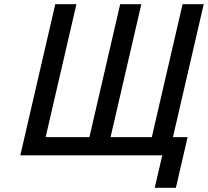

<svg xmlns="http://www.w3.org/2000/svg" viewBox="-20 -742 993 917"><path d="M77 0 244 -722H345L198 -87H407L554 -722H655L508 -87H705L852 -722H953L806 -87H876L820 155H719L755 0Z"/></svg>

Font: Perun
Style: Italic
Weight: 400
Italic angle: -12°
Foundry: Copyright (c) Stefan Peev, Context Ltd, 2016
Version: Version 1.027